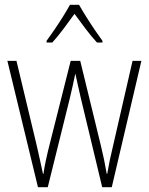

<svg xmlns="http://www.w3.org/2000/svg" viewBox="-20 -784 623 804"><path d="M318 -375Q312 -401 306.5 -425.5Q301 -450 296 -474H295Q290 -450 284.5 -425Q279 -400 273 -375L180 0H139L11 -529H49L133 -178Q141 -143 147.5 -113.5Q154 -84 160 -56H162Q165 -79 172 -112Q179 -145 188 -180L276 -529H316L402 -176Q417 -115 427 -56H429Q435 -90 439.5 -112Q444 -134 452 -167L535 -529H572L448 0H408ZM311 -764Q324 -741 342.5 -711.5Q361 -682 379.5 -655Q398 -628 409 -613V-606H386Q363 -631 338 -664Q313 -697 292 -726Q272 -698 246.5 -664Q221 -630 199 -606H175V-613Q189 -632 207.5 -659Q226 -686 243.5 -714Q261 -742 273 -764Z"/></svg>

Font: Noto Sans Khmer UI Condensed ExtraLight
Style: Regular
Weight: 200
Width: 3
Designer: Danh Hong and the Monotype Design Team
Foundry: Monotype Imaging Inc.
Version: Version 2.002; ttfautohint (v1.8.4.7-5d5b)